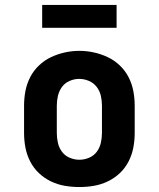

<svg xmlns="http://www.w3.org/2000/svg" viewBox="-20 -746 640 774"><path d="M300 8Q270 8 241 3Q212 -2 185 -15Q158 -28 136.5 -48.5Q115 -69 101.5 -95.5Q88 -122 82.5 -151Q77 -180 77 -210V-320Q77 -350 82.5 -379Q88 -408 101.5 -434.5Q115 -461 137 -482Q159 -503 185.5 -515.5Q212 -528 241 -534.5Q270 -541 300 -541Q330 -541 359 -534.5Q388 -528 414.5 -515.5Q441 -503 463 -482Q485 -461 498.5 -434.5Q512 -408 517.5 -379Q523 -350 523 -320V-210Q523 -180 517.5 -151Q512 -122 498.5 -95.5Q485 -69 463.5 -48.5Q442 -28 415 -15Q388 -2 359 3Q330 8 300 8ZM300 -102Q320 -102 339 -110Q358 -118 370 -134Q382 -150 386.5 -170Q391 -190 391 -210V-320Q391 -340 386.5 -360Q382 -380 369.5 -396Q357 -412 338 -420Q319 -428 299 -428Q279 -428 260 -419.5Q241 -411 229.5 -395Q218 -379 213.5 -359.5Q209 -340 209 -320V-210Q209 -190 213.5 -170Q218 -150 230 -134Q242 -118 261 -110Q280 -102 300 -102ZM150 -634V-726H450V-634Z"/></svg>

Font: Iosevka Curly Slab XBdEx
Style: Regular
Weight: 800
Width: 7
Monospace: yes
Designer: Belleve Invis
Foundry: Belleve Invis
Version: Version 11.0.0; ttfautohint (v1.8.3)